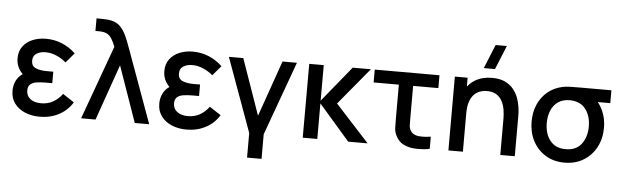

<svg xmlns="http://www.w3.org/2000/svg" viewBox="-56 -1007 4526 1399"><g transform="rotate(5 2207.0 -307.5)"><path d="M253 15Q194.5 15 146.2 -5Q98 -25 69 -63.5Q40 -102 40 -156.5Q40 -188 50.5 -216.2Q61 -244.5 81.5 -265.5Q91.5 -275.5 103.5 -283Q85.5 -301 74.5 -321.5Q56 -355 56 -395.5Q56 -447.5 82.8 -483Q109.5 -518.5 153.8 -536.8Q198 -555 250 -555Q314 -555 369.2 -531.8Q424.5 -508.5 467.5 -467L406.5 -395.5Q377 -421.5 337.2 -439.2Q297.5 -457 255.5 -457Q218.5 -457 191 -440.5Q163.5 -424 163.5 -386.5Q163.5 -348 195.5 -334.2Q227.5 -320.5 276.5 -320.5H324V-236.5H276Q239 -236.5 209.8 -232Q180.5 -227.5 163.8 -212.8Q147 -198 147 -167.5Q147 -129 176.2 -106.2Q205.5 -83.5 255.5 -83.5Q303.5 -83.5 342 -105Q380.5 -126.5 409.5 -165.5L492.5 -111Q457 -52 394.5 -18.5Q332 15 253 15Z M555.5 0 751.5 -540Q737.5 -576 723.2 -598.8Q709 -621.5 687.5 -632.2Q666 -643 630 -643H604V-735H640Q649.5 -735 671.5 -734Q693.5 -733 714 -728.5Q755.5 -719 781.2 -691Q807 -663 824.5 -623.5Q842 -584 857.5 -540L1053.5 0H948L804.5 -409L661 0Z M1326.5 15Q1268 15 1219.8 -5Q1171.5 -25 1142.5 -63.5Q1113.5 -102 1113.5 -156.5Q1113.5 -188 1124 -216.2Q1134.5 -244.5 1155 -265.5Q1165 -275.5 1177 -283Q1159 -301 1148 -321.5Q1129.5 -355 1129.5 -395.5Q1129.5 -447.5 1156.2 -483Q1183 -518.5 1227.2 -536.8Q1271.5 -555 1323.5 -555Q1387.5 -555 1442.8 -531.8Q1498 -508.5 1541 -467L1480 -395.5Q1450.5 -421.5 1410.8 -439.2Q1371 -457 1329 -457Q1292 -457 1264.5 -440.5Q1237 -424 1237 -386.5Q1237 -348 1269 -334.2Q1301 -320.5 1350 -320.5H1397.5V-236.5H1349.5Q1312.5 -236.5 1283.2 -232Q1254 -227.5 1237.2 -212.8Q1220.5 -198 1220.5 -167.5Q1220.5 -129 1249.8 -106.2Q1279 -83.5 1329 -83.5Q1377 -83.5 1415.5 -105Q1454 -126.5 1483 -165.5L1566 -111Q1530.5 -52 1468 -18.5Q1405.5 15 1326.5 15Z M1785 180V0L1589 -540H1694.5L1838 -131L1981.5 -540H2087L1891 0V180Z M2176.5 0 2177 -540H2283V-280L2495 -540H2628L2404 -270L2651 0H2509L2283 -260V0Z M2968.5 4.5Q2938 -1 2910 -15.2Q2882 -29.5 2861.5 -63.5Q2842.5 -96 2841.5 -130.2Q2840.5 -164.5 2840.5 -212.5V-446H2656V-540H3129.5V-446H2945V-217.5Q2945 -184 2945.5 -161Q2946 -138 2956 -120.5Q2966.5 -103 2982.5 -94.8Q2998.5 -86.5 3017 -84.5Q3029.5 -83.5 3042.5 -83.5Q3051.5 -83.5 3068 -84.2Q3084.5 -85 3105.5 -88.5V0Q3086.5 5 3064.8 6.8Q3043 8.5 3025 8.5Q3018 8.5 3002.5 8Q2987 7.5 2968.5 4.5Z M3528.5 -620H3446.5L3518 -795H3600ZM3621.5 0V-265.5Q3621.5 -297 3616.2 -330.2Q3611 -363.5 3596.2 -392Q3581.5 -420.5 3554.8 -438Q3528 -455.5 3485 -455.5Q3457 -455.5 3432 -446.2Q3407 -437 3388.2 -416.5Q3369.5 -396 3358.8 -362.5Q3348 -329 3348 -281V0H3242V-540H3335.5V-475Q3358 -503.5 3389.5 -523Q3441 -554.5 3514 -554.5Q3570 -554.5 3608 -536.5Q3646 -518.5 3669.8 -489.2Q3693.5 -460 3706 -425.5Q3718.5 -391 3723 -358Q3727.5 -325 3727.5 -300V0Z M4092 15Q4012 15 3952.5 -21.8Q3893 -58.5 3860.2 -121.2Q3827.5 -184 3827.5 -263Q3827.5 -332 3852.2 -388.2Q3877 -444.5 3922.2 -482Q3967.5 -519.5 4029 -533Q4054 -538.5 4086.2 -539.2Q4118.5 -540 4158.5 -540H4387V-446H4295.5Q4316.5 -420.5 4332 -386Q4357 -330.5 4357 -263Q4357 -184 4323.8 -121Q4290.5 -58 4230.8 -21.5Q4171 15 4092 15ZM4092 -83.5Q4168.5 -83.5 4207.2 -134.5Q4246 -185.5 4246 -263Q4246 -340 4207 -390.5Q4168 -441 4092 -441.5Q4040 -441.5 4006 -417.5Q3972 -393.5 3955.2 -353Q3938.5 -312.5 3938.5 -263Q3938.5 -183 3978 -133.2Q4017.5 -83.5 4092 -83.5Z"/></g></svg>

Font: Cns Manrope SemBd
Style: Regular
Weight: 600
Designer: Mikhail Sharanda
Foundry: Mikhail Sharanda
Version: Version 4.504